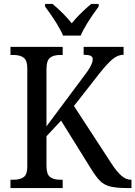

<svg xmlns="http://www.w3.org/2000/svg" viewBox="-20 -951 685 971"><path d="M33 -42H47Q82 -42 100 -55.5Q118 -69 118 -108V-606Q118 -645 100 -659Q82 -673 48 -673H33V-714H297V-673H284Q250 -673 232.5 -658.5Q215 -644 215 -602V-312L397 -556Q426 -593 437.5 -615Q449 -637 449 -652Q449 -664 438 -669Q427 -674 403 -674V-714H605V-674Q576 -674 549.5 -652Q523 -630 484 -581L354 -415L545 -122Q571 -82 594.5 -62Q618 -42 642 -42H645V0H624Q568 0 537 -8Q506 -16 486 -36Q466 -56 440 -98L289 -341L215 -262V-112Q215 -70 233 -56Q251 -42 286 -42H297V0H33ZM208 -918V-931H246Q308 -878 343 -833Q376 -876 441 -931H479V-918Q411 -826 388 -771H299Q276 -826 208 -918Z"/></svg>

Font: Noto Serif Narrow
Style: Regular
Weight: 400
Width: 4
Designer: Monotype Design Team
Foundry: Monotype Imaging Inc.
Version: Version 1.001